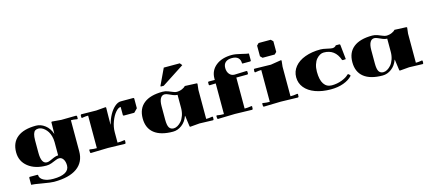

<svg xmlns="http://www.w3.org/2000/svg" viewBox="-69 -1549 5645 2508"><g transform="rotate(-15 2753.5 -295.0)"><path d="M560.1 -80.1V-259.8Q559.6 -302.7 549.1 -340.3Q538.6 -377.9 522 -403.8Q505.4 -429.7 484.1 -448.5Q462.9 -467.3 441.4 -476.1Q419.9 -484.9 399.9 -484.9Q372.6 -484.9 355.7 -473.1Q338.9 -461.4 329.3 -430.2Q319.8 -398.9 319.8 -345.2V-180.2Q319.8 -29.8 397 -29.8Q417.5 -29.8 444.6 -42.2Q471.7 -54.7 502 -67.4Q532.2 -80.1 560.1 -80.1ZM839.8 -480V-60.1Q839.8 85.9 732.2 163.1Q624.5 240.2 419.9 240.2Q378.4 240.2 265.1 220.2Q151.9 200.2 120.1 200.2V103L127.9 95.2H234.9L240.2 100.1Q240.2 145 289.6 172.6Q338.9 200.2 419.9 200.2Q526.4 200.2 582.3 168.7Q638.2 137.2 638.2 77.1Q638.2 24.9 616.7 -7.6Q595.2 -40 560.1 -40Q540 -40 511.7 -27.6Q483.4 -15.1 449 -2.7Q414.6 9.8 379.9 9.8Q226.6 9.8 133.3 -64.2Q40 -138.2 40 -259.8Q40 -391.6 127 -460.7Q213.9 -529.8 379.9 -529.8Q443.8 -529.8 501.2 -485.8Q558.6 -441.9 584 -363.8L585 -373Q585 -379.9 585.9 -448.7Q586.9 -517.6 586.9 -521L594.2 -527.8L720.2 -517.1L922.9 -520L931.2 -512.2L932.1 -478L923.8 -471.2L908.2 -474.1Q877 -480 839.8 -480Z M1072.8 -480Q1035.6 -480 1004.4 -474.1L988.8 -471.2L980.5 -478L981.4 -512.2L989.7 -520L1192.9 -517.1L1320.8 -527.8L1327.6 -521Q1327.1 -516.1 1325.9 -413.3Q1324.7 -310.5 1324.7 -293H1327.6Q1344.7 -361.3 1377.2 -419.9Q1409.7 -478.5 1451.2 -514.2Q1492.7 -549.8 1532.7 -549.8H1704.6L1712.4 -542V-408.2L1664.6 -359.9H1520.5L1512.7 -368.2V-480Q1480.5 -480 1443.1 -437Q1405.8 -394 1379.2 -322.8Q1352.5 -251.5 1352.5 -180.2V-40Q1399.4 -40 1430.7 -45.9L1446.8 -48.8L1454.6 -42L1452.6 -6.8L1444.8 1L1212.4 -4.9L980.5 1L972.7 -6.8L970.7 -42L978.5 -48.8L994.6 -45.9Q1025.9 -40 1072.8 -40Z M2127.4 -601.1H2089.4L2084.5 -607.9L2189.5 -830.1H2406.2L2431.6 -798.8ZM2551.3 -39.1Q2588.4 -39.1 2619.6 -44.9L2635.3 -47.9L2643.6 -41L2642.6 -6.8L2634.3 1L2451.7 -4.9L2323.2 5.9L2316.4 -1Q2316.4 -6.8 2306.4 -74.7Q2296.4 -142.6 2296.4 -148.9H2293.5Q2266.6 -73.7 2210.4 -32Q2154.3 9.8 2091.3 9.8Q1925.3 9.8 1838.4 -59.1Q1751.5 -127.9 1751.5 -259.8Q1751.5 -391.6 1838.4 -460.7Q1925.3 -529.8 2091.3 -529.8Q2126.5 -529.8 2160.9 -517.3Q2195.3 -504.9 2223.4 -492.4Q2251.5 -480 2271.5 -480Q2313 -480 2347.7 -495.8Q2382.3 -511.7 2391.6 -526.9L2553.2 -520L2560.5 -513.2Q2551.3 -439 2551.3 -432.1ZM2271.5 -439.9Q2243.7 -439.9 2213.4 -452.4Q2183.1 -464.8 2156 -477.5Q2128.9 -490.2 2108.4 -490.2Q2070.8 -490.2 2051 -454.1Q2031.2 -418 2031.2 -350.1V-169.9Q2031.2 -91.3 2050.8 -60.5Q2070.3 -29.8 2111.3 -29.8Q2136.7 -29.8 2163.8 -45.2Q2190.9 -60.5 2215.1 -88.1Q2239.3 -115.7 2255.1 -160.9Q2271 -206.1 2271.5 -259.8Z M3411.6 -470.2Q3377 -470.2 3343.3 -463.9L3327.1 -460.9L3319.3 -467.8L3320.3 -502L3328.6 -509.8L3551.3 -504.9L3693.4 -527.8L3700.2 -521Q3691.4 -450.7 3691.4 -439.9V-40Q3738.3 -40 3769.5 -45.9L3785.2 -48.8L3793.5 -42L3791.5 -6.8L3783.2 1L3551.3 -4.9L3319.3 1L3311.5 -6.8L3309.6 -42L3317.4 -48.8L3333.5 -45.9Q3364.7 -40 3411.6 -40ZM3441.4 -792 3469.2 -819.8H3633.3L3661.6 -792V-647.9L3633.3 -620.1H3469.2L3441.4 -647.9ZM3231.4 -467.8 3223.1 -460 3071.3 -459V-40Q3118.2 -40 3149.4 -45.9L3165.5 -48.8L3173.3 -42L3171.4 -6.8L3163.6 1L2931.2 -4.9L2699.2 1L2691.4 -6.8L2689.5 -42L2697.3 -48.8L2713.4 -45.9Q2744.6 -40 2791.5 -40V-455.1L2707.5 -452.1L2699.2 -460V-496.1L2707.5 -502.9L2791.5 -502V-520Q2791.5 -628.4 2873 -694.1Q2954.6 -759.8 3091.3 -759.8Q3136.2 -759.8 3212.9 -740.7Q3289.6 -721.7 3311.5 -720.2V-623L3303.2 -615.2H3196.3L3191.4 -620.1Q3191.4 -668.9 3163.3 -694.6Q3135.3 -720.2 3081.5 -720.2Q3023.9 -720.2 2993.7 -693.8Q2963.4 -667.5 2963.4 -617.2Q2963.4 -566.4 2990 -534.2Q3016.6 -502 3059.6 -502L3223.1 -507.8L3231.4 -500Z M4251.5 -38.1Q4323.2 -38.1 4388.4 -63.2Q4453.6 -88.4 4485.4 -123L4496.1 -124L4517.1 -105L4518.1 -94.2Q4474.1 -45.9 4398.4 -18.1Q4322.8 9.8 4227.1 9.8Q4107.9 9.8 4017.1 -23.7Q3926.3 -57.1 3876.7 -118.4Q3827.1 -179.7 3827.1 -259.8Q3827.1 -339.8 3877.2 -401.4Q3927.2 -462.9 4018.1 -496.3Q4108.9 -529.8 4227.1 -529.8Q4259.8 -529.8 4312.3 -517.3Q4364.7 -504.9 4383.3 -504.9Q4418 -504.9 4435.1 -529.8H4485.4L4494.1 -522L4515.1 -321.8L4474.1 -318.8L4464.4 -325.2Q4411.1 -480 4257.3 -480Q4231.9 -480 4206.3 -466.3Q4180.7 -452.6 4158.2 -426.5Q4135.7 -400.4 4121.6 -356.9Q4107.4 -313.5 4107.4 -259.8Q4107.4 -149.4 4144.8 -93.8Q4182.1 -38.1 4251.5 -38.1Z M5386.7 -39.1Q5423.8 -39.1 5455.1 -44.9L5470.7 -47.9L5479 -41L5478 -6.8L5469.7 1L5287.1 -4.9L5158.7 5.9L5151.9 -1Q5151.9 -6.8 5141.8 -74.7Q5131.8 -142.6 5131.8 -148.9H5128.9Q5102.1 -73.7 5045.9 -32Q4989.7 9.8 4926.8 9.8Q4760.7 9.8 4673.8 -59.1Q4586.9 -127.9 4586.9 -259.8Q4586.9 -391.6 4673.8 -460.7Q4760.7 -529.8 4926.8 -529.8Q4961.9 -529.8 4996.3 -517.3Q5030.8 -504.9 5058.8 -492.4Q5086.9 -480 5106.9 -480Q5148.4 -480 5183.1 -495.8Q5217.8 -511.7 5227.1 -526.9L5388.7 -520L5396 -513.2Q5386.7 -439 5386.7 -432.1ZM5106.9 -439.9Q5079.1 -439.9 5048.8 -452.4Q5018.6 -464.8 4991.5 -477.5Q4964.4 -490.2 4943.8 -490.2Q4906.2 -490.2 4886.5 -454.1Q4866.7 -418 4866.7 -350.1V-169.9Q4866.7 -91.3 4886.2 -60.5Q4905.8 -29.8 4946.8 -29.8Q4972.2 -29.8 4999.3 -45.2Q5026.4 -60.5 5050.5 -88.1Q5074.7 -115.7 5090.6 -160.9Q5106.4 -206.1 5106.9 -259.8Z"/></g></svg>

Font: Yokawerad
Style: Regular
Weight: 500
Designer: gluk
Foundry: gluk
Version: Version 0.79